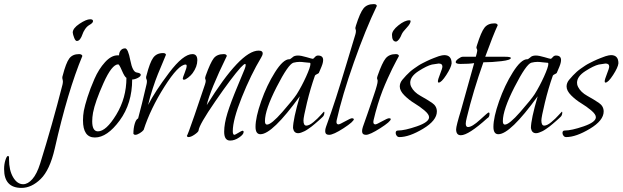

<svg xmlns="http://www.w3.org/2000/svg" viewBox="-183 -652 3038 937"><path d="M219 -379Q148 -209 84 74Q60 178 15.5 221.5Q-29 265 -78 265Q-163 265 -163 173Q-163 149 -156.5 129Q-150 109 -144 109Q-140 109 -139 115V125Q-139 179 -119 213Q-99 247 -70 247Q-47 247 -25 222Q-3 197 13 146Q72 -43 122 -239Q124 -247 124 -256Q124 -260 122.5 -264Q121 -268 121 -271Q121 -278 123 -283Q139 -345 155 -366.5Q171 -388 203 -388Q216 -388 219 -379ZM253 -530Q241 -523 232 -509.5Q223 -496 219 -483.5Q215 -471 208 -461.5Q201 -452 192 -452Q185 -452 179 -467.5Q173 -483 172 -493Q172 -514 205 -536Q238 -558 257 -558Q271 -558 271 -549Q271 -540 253 -530Z M462 -264Q462 -147 401 -64Q340 19 280 19Q222 19 222 -65Q222 -88 226 -111Q231 -137 244 -178Q257 -219 278 -267Q299 -315 329.5 -348.5Q360 -382 391 -382H398Q398 -396 406 -406Q414 -416 428 -416Q442 -415 453 -357.5Q464 -300 485 -298Q504 -295 504 -287Q504 -279 489 -271.5Q474 -264 462 -264ZM434 -272Q425 -277 412 -307.5Q399 -338 394 -338Q363 -338 322 -246.5Q281 -155 271 -102Q267 -79 267 -60Q267 -11 295 -11Q335 -11 384.5 -92.5Q434 -174 434 -272Z M757 -295Q749 -284 735.5 -273.5Q722 -263 715 -263Q709 -263 709 -269Q709 -273 718.5 -297Q728 -321 728 -330Q728 -337 723 -337Q688 -337 619.5 -229Q551 -121 518 -18Q512 -10 499 -2Q486 6 477 6Q471 6 468 1Q468 -26 474.5 -48Q481 -70 491 -74Q513 -157 522 -198L532 -240Q534 -247 534 -256Q534 -261 532 -265Q530 -269 530 -273Q530 -279 532 -284Q548 -347 564.5 -370Q581 -393 613 -393Q625 -393 627 -385Q626 -382 612.5 -350Q599 -318 587.5 -290Q576 -262 562 -219Q548 -176 540 -140Q573 -205 642 -296.5Q711 -388 756 -388Q780 -388 780 -358Q780 -327 757 -295Z M1092 -372Q1041 -287 997 -177Q953 -67 953 -12Q953 6 961 6Q964 6 980.5 -4Q997 -14 1000 -14Q1006 -14 1006 -8Q1006 4 984 19Q962 34 940 34Q911 34 911 -9Q911 -48 927 -100Q943 -152 977 -233Q1011 -314 1011 -315Q1016 -328 1016 -335Q1016 -340 1013 -340Q1008 -340 991 -322Q948 -274 868 -158Q788 -42 786 -15Q785 -8 767 4.5Q749 17 737 17Q730 17 729 10Q731 13 766.5 -90Q802 -193 817 -239Q821 -251 821 -257Q821 -261 819.5 -264.5Q818 -268 818 -270Q818 -274 821 -283Q844 -347 860 -367.5Q876 -388 909 -388Q922 -388 924 -379Q842 -211 826 -139Q991 -405 1079 -405Q1099 -405 1099 -392Q1099 -383 1092 -372Z M1390 -80Q1389 -79 1381 -71.5Q1373 -64 1368 -60Q1363 -56 1353.5 -47.5Q1344 -39 1337 -34Q1330 -29 1320 -22Q1310 -15 1302.5 -11.5Q1295 -8 1287 -5Q1279 -2 1272 -2Q1251 -2 1247 -27Q1247 -69 1280 -182Q1146 3 1088 3Q1064 3 1064 -33Q1064 -79 1091.5 -157.5Q1119 -236 1159 -299.5Q1199 -363 1229 -363H1232L1243 -371Q1252 -381 1271 -381Q1286 -381 1313 -373Q1340 -365 1343 -365Q1347 -365 1353.5 -373Q1360 -381 1369 -381Q1394 -381 1394 -359Q1394 -350 1390.5 -339Q1387 -328 1380.5 -313.5Q1374 -299 1373 -296Q1372 -294 1363.5 -290Q1355 -286 1354 -283Q1332 -221 1315 -150.5Q1298 -80 1298 -64Q1298 -39 1312 -39Q1326 -39 1346.5 -56Q1367 -73 1382 -90Q1397 -107 1398 -107Q1400 -107 1400 -103Q1400 -88 1390 -80ZM1324 -346Q1318 -346 1303.5 -348Q1289 -350 1279 -350Q1265 -350 1249 -346Q1224 -339 1167 -227.5Q1110 -116 1110 -61Q1110 -44 1120 -44Q1141 -44 1194.5 -105Q1248 -166 1265 -192Q1290 -232 1311 -278.5Q1332 -325 1332 -340Q1332 -346 1327 -346Z M1656 -623Q1601 -509 1544 -347.5Q1487 -186 1460 -65Q1459 -62 1459 -57Q1459 -45 1469 -45Q1475 -45 1501.5 -60Q1528 -75 1535 -75Q1541 -75 1544 -71Q1544 -59 1494 -26.5Q1444 6 1423 6Q1404 6 1404 -12Q1404 -22 1408 -33Q1434 -104 1456.5 -174Q1479 -244 1508 -340.5Q1537 -437 1551 -483Q1554 -492 1554 -501Q1554 -505 1552.5 -508.5Q1551 -512 1551 -515Q1551 -518 1554 -527Q1574 -590 1591 -611Q1608 -632 1641 -632Q1655 -632 1656 -623Z M1821 -550Q1821 -537 1802 -517Q1783 -497 1778 -486Q1765 -453 1750 -449Q1730 -449 1730 -482Q1730 -503 1761 -528Q1792 -553 1815 -553Q1820 -553 1821 -550ZM1764 -379Q1762 -376 1750.5 -354Q1739 -332 1731 -316Q1723 -300 1709 -269Q1695 -238 1684 -210Q1673 -182 1661 -143Q1649 -104 1640 -65Q1639 -62 1639 -57Q1639 -45 1649 -45Q1655 -45 1681.5 -60Q1708 -75 1716 -75Q1723 -75 1724 -71Q1724 -59 1673 -26.5Q1622 6 1603 6Q1584 6 1584 -12Q1584 -21 1588 -33Q1599 -64 1610.5 -97Q1622 -130 1628 -148Q1634 -166 1640.5 -185Q1647 -204 1650 -213.5Q1653 -223 1655.5 -232.5Q1658 -242 1659 -247Q1660 -252 1660 -257Q1660 -261 1658.5 -264.5Q1657 -268 1657 -270Q1657 -274 1660 -283Q1682 -346 1699 -367Q1716 -388 1749 -388Q1762 -388 1764 -379Z M2021 -343Q2019 -323 1995 -286Q1971 -249 1958 -249Q1954 -249 1954 -255Q1954 -264 1965 -291.5Q1976 -319 1976 -327Q1976 -342 1958 -342Q1955 -342 1925 -337Q1900 -331 1859.5 -305Q1819 -279 1819 -248Q1819 -237 1824 -228Q1837 -202 1869.5 -184Q1902 -166 1925.5 -150Q1949 -134 1949 -108Q1949 -64 1881.5 -23.5Q1814 17 1766 17Q1758 17 1753 10.5Q1748 4 1748 -3Q1748 -15 1759 -15Q1792 -15 1851.5 -35.5Q1911 -56 1911 -80Q1911 -94 1888.5 -113Q1866 -132 1839.5 -148Q1813 -164 1790.5 -186.5Q1768 -209 1768 -230Q1768 -247 1780 -262Q1789 -273 1799 -283.5Q1809 -294 1818 -302Q1827 -310 1838.5 -318Q1850 -326 1859 -332Q1868 -338 1880 -344Q1892 -350 1899 -353.5Q1906 -357 1917.5 -362Q1929 -367 1933.5 -368.5Q1938 -370 1948 -374Q1958 -378 1959 -378Q1976 -383 1985 -383Q2021 -383 2021 -343Z M2139 -375 2143 -389Q2146 -401 2146 -406Q2146 -410 2144 -413.5Q2142 -417 2142 -420Q2142 -423 2145 -432Q2165 -496 2181.5 -517Q2198 -538 2230 -538Q2244 -538 2246 -529Q2224 -482 2185 -375H2282Q2310 -375 2310 -369Q2310 -359 2264 -353.5Q2218 -348 2176 -348Q2126 -207 2095 -78Q2090 -58 2090 -49Q2090 -32 2101 -32Q2121 -32 2159.5 -67.5Q2198 -103 2201 -103Q2206 -103 2206 -97Q2206 -80 2195 -75Q2103 8 2066 8Q2043 8 2043 -21Q2043 -37 2067 -115Q2070 -125 2131 -344Q2107 -340 2064 -340Q2041 -340 2041 -349Q2041 -356 2054 -365.5Q2067 -375 2075 -375Z M2551 -80Q2550 -79 2542 -71.5Q2534 -64 2529 -60Q2524 -56 2514.5 -47.5Q2505 -39 2498 -34Q2491 -29 2481 -22Q2471 -15 2463.5 -11.5Q2456 -8 2448 -5Q2440 -2 2433 -2Q2412 -2 2408 -27Q2408 -69 2441 -182Q2307 3 2249 3Q2225 3 2225 -33Q2225 -79 2252.5 -157.5Q2280 -236 2320 -299.5Q2360 -363 2390 -363H2393L2404 -371Q2413 -381 2432 -381Q2447 -381 2474 -373Q2501 -365 2504 -365Q2508 -365 2514.5 -373Q2521 -381 2530 -381Q2555 -381 2555 -359Q2555 -350 2551.5 -339Q2548 -328 2541.5 -313.5Q2535 -299 2534 -296Q2533 -294 2524.5 -290Q2516 -286 2515 -283Q2493 -221 2476 -150.5Q2459 -80 2459 -64Q2459 -39 2473 -39Q2487 -39 2507.5 -56Q2528 -73 2543 -90Q2558 -107 2559 -107Q2561 -107 2561 -103Q2561 -88 2551 -80ZM2485 -346Q2479 -346 2464.5 -348Q2450 -350 2440 -350Q2426 -350 2410 -346Q2385 -339 2328 -227.5Q2271 -116 2271 -61Q2271 -44 2281 -44Q2302 -44 2355.5 -105Q2409 -166 2426 -192Q2451 -232 2472 -278.5Q2493 -325 2493 -340Q2493 -346 2488 -346Z M2835 -343Q2833 -323 2809 -286Q2785 -249 2772 -249Q2768 -249 2768 -255Q2768 -264 2779 -291.5Q2790 -319 2790 -327Q2790 -342 2772 -342Q2769 -342 2739 -337Q2714 -331 2673.5 -305Q2633 -279 2633 -248Q2633 -237 2638 -228Q2651 -202 2683.5 -184Q2716 -166 2739.5 -150Q2763 -134 2763 -108Q2763 -64 2695.5 -23.5Q2628 17 2580 17Q2572 17 2567 10.5Q2562 4 2562 -3Q2562 -15 2573 -15Q2606 -15 2665.5 -35.5Q2725 -56 2725 -80Q2725 -94 2702.5 -113Q2680 -132 2653.5 -148Q2627 -164 2604.5 -186.5Q2582 -209 2582 -230Q2582 -247 2594 -262Q2603 -273 2613 -283.5Q2623 -294 2632 -302Q2641 -310 2652.5 -318Q2664 -326 2673 -332Q2682 -338 2694 -344Q2706 -350 2713 -353.5Q2720 -357 2731.5 -362Q2743 -367 2747.5 -368.5Q2752 -370 2762 -374Q2772 -378 2773 -378Q2790 -383 2799 -383Q2835 -383 2835 -343Z"/></svg>

Font: Bilbo Swash Caps
Style: Regular
Weight: 400
Designer: Robert E. Leuschke
Foundry: Robert E. Leuschke
Version: Version 1.002